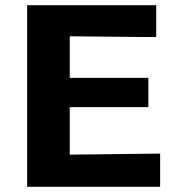

<svg xmlns="http://www.w3.org/2000/svg" viewBox="-20 -715 682 735"><path d="M84 0V-695H578V-573L247 -576V-417H548V-305H247V-123L593 -127V0Z"/></svg>

Font: Coval
Style: Black
Weight: 1000
Foundry: Context Ltd
Version: Version 001.000